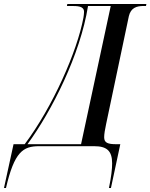

<svg xmlns="http://www.w3.org/2000/svg" viewBox="-109 -734 755 964"><path d="M-89 210H-79C-37 28 7 0 87 0H364C427 0 454 23 454 86C454 114 450 152 438 210H448L495 -10H475C432 -10 414 -17 414 -45C414 -60 418 -85 424 -112L538 -653C548 -695 577 -704 612 -704H624L626 -714H229L227 -704H245C281 -704 313 -704 313 -674C313 -663 311 -655 310 -646C279 -477 156 -198 15 -10H-41ZM29 -10C151 -177 294 -459 333 -704H447L298 -10Z"/></svg>

Font: Noto Serif Display ExtraCondensed Medium
Style: Italic
Weight: 500
Width: 2
Italic angle: -12°
Designer: Monotype Design Team
Foundry: Monotype Imaging Inc.
Version: Version 2.009